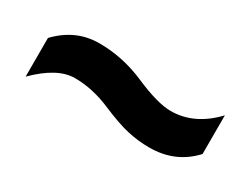

<svg xmlns="http://www.w3.org/2000/svg" viewBox="-31 -595 633 485"><g transform="rotate(30 285.5 -352.5)"><path d="M152.8 -328.1Q102.1 -328.1 43 -269V-381.8Q93.8 -435.1 162.1 -435.1Q230.5 -435.5 297.9 -406.2Q365.2 -377 403.3 -377Q472.2 -377 527.8 -436V-323.2Q479 -270 402.8 -270Q370.1 -270 339.8 -276.9Q309.6 -283.2 256.8 -305.7Q204.1 -328.1 152.8 -328.1Z"/></g></svg>

Font: OpenSansHebrew-Bold
Style: Bold
Weight: 700
Foundry: Ascender Corporation, Yanek Iontef
Version: Version 2.001;PS 002.001;hotconv 1.0.70;makeotf.lib2.5.58329